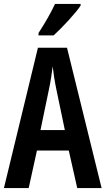

<svg xmlns="http://www.w3.org/2000/svg" viewBox="-20 -957 537 977"><path d="M390 -928V-937H260C239 -892 211 -843 176 -789V-777H253C297 -817 364 -889 390 -928ZM373 0H497L321 -714H173L0 0H126L168 -191H330ZM267 -501 310 -295H186L229 -502C238 -544 244 -586 248 -619C252 -585 258 -544 267 -501Z"/></svg>

Font: Noto Sans Georgian ExtraCondensed SemiBold
Style: Regular
Weight: 600
Width: 2
Designer: Monotype Design Team, Akaki Razmadze
Foundry: Google LLC
Version: Version 2.005